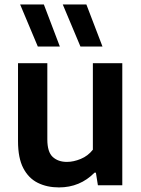

<svg xmlns="http://www.w3.org/2000/svg" viewBox="-20 -828 632 858"><path d="M243.5 9.5Q190 9.5 148.8 -11Q107.5 -31.5 84 -76.8Q60.5 -122 60.5 -197V-545.5H191.5V-205Q191.5 -148.5 215.8 -126.5Q240 -104.5 279 -104.5Q308.5 -104.5 340.8 -117.8Q373 -131 395 -159V-545.5H526.5V0H417.5L408.5 -56.5H402.5Q337.5 9.5 243.5 9.5ZM339.5 -620 260.5 -808H366L438 -620ZM149 -620 70 -808H176L247.5 -620Z"/></svg>

Font: Encode Sans SmBold
Style: Regular
Weight: 600
Designer: Multiple Designers
Foundry: Impallari Type
Version: Version 3.002; ttfautohint (v1.8.3) -l 8 -r 50 -G 200 -x 14 